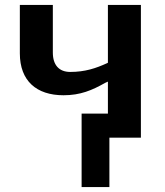

<svg xmlns="http://www.w3.org/2000/svg" viewBox="-20 -558 665 774"><path d="M404 -224 415 -229V-100H309V196H421V-3H548V-538H415V-305L411 -303C367 -283 323 -268 263 -268C218 -268 193 -296 193 -346V-538H60V-343C60 -232 127 -174 236 -174C304 -174 351 -194 404 -224Z"/></svg>

Font: Passageway
Style: Light
Weight: 700
Foundry: Ascender Corporation
Version: Version 1.11